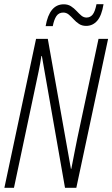

<svg xmlns="http://www.w3.org/2000/svg" viewBox="-20 -900 538 920"><path d="M1 0 152.8 -713.9H209L319.8 -91.3H321.8Q329.6 -132.8 337.6 -172.6Q345.7 -212.4 350.6 -237.8L452.1 -713.9H498L345.7 0H291.5L180.7 -631.3H178.2Q173.3 -597.2 164.8 -556.6Q156.2 -516.1 148.4 -479L46.9 0ZM198.7 -774.9Q216.8 -879.4 285.6 -879.4Q305.7 -879.4 320.3 -869.9Q335 -860.4 346.7 -847.7Q358.4 -835 369.6 -825.4Q380.9 -815.9 394.5 -815.9Q412.6 -815.9 424.1 -830.3Q435.5 -844.7 442.4 -879.9H476.1Q467.3 -825.2 445.8 -800.5Q424.3 -775.9 392.6 -775.9Q373 -775.9 358.6 -785.4Q344.2 -794.9 332.8 -807.6Q321.3 -820.3 309.6 -830.1Q297.9 -839.8 283.2 -839.8Q261.7 -839.8 250.2 -822.8Q238.8 -805.7 232.9 -774.9Z"/></svg>

Font: Open Sans Condensed Light
Style: Italic
Weight: 300
Width: 3
Italic angle: -12°
Designer: Monotype Design Team
Foundry: Monotype Imaging Inc.
Version: Version 3.000; ttfautohint (v1.8.4)